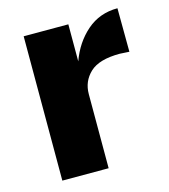

<svg xmlns="http://www.w3.org/2000/svg" viewBox="-87 -610 600 681"><g transform="rotate(-15 213.0 -270.0)"><path d="M59 -530H223V-394Q246 -458 293 -499Q340 -540 406 -540L407 -380Q381 -382 372 -382Q296 -382 262.5 -350.5Q229 -319 229 -272V0H59Z"/></g></svg>

Font: Morrison
Style: Bold
Weight: 700
Designer: Pablo Impallari, Rodrigo Fuenzalida (Modified by Dan O. Williams)
Version: Version 0.03;June 6, 2019;FontCreator 11.5.0.2425 64-bit; tt